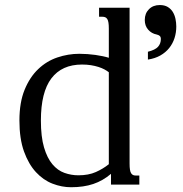

<svg xmlns="http://www.w3.org/2000/svg" viewBox="-20 -747 740 777"><path d="M420.4 -454.6Q413.1 -460.4 402.6 -466.1Q392.1 -471.7 378.4 -476.1Q364.7 -480.5 347.9 -483.2Q331.1 -485.8 312 -485.8Q230.5 -485.8 188 -429.9Q145.5 -374 145.5 -259.3Q145.5 -193.4 158.2 -150.4Q170.9 -107.4 192.1 -82.3Q213.4 -57.1 240.7 -47.4Q268.1 -37.6 297.4 -37.6Q338.4 -37.6 367.9 -50.8Q397.5 -64 420.4 -82.5ZM504.4 -715.8V-85Q504.4 -69.8 505.9 -60.5Q507.3 -51.3 510.7 -45.9Q514.2 -40.5 518.8 -38.6Q523.4 -36.6 530.3 -36.6H543.9V0H429.2V-43.5Q396.5 -15.6 357.4 -2.4Q318.4 10.7 267.6 10.7Q230 10.7 192.6 -3.7Q155.3 -18.1 125.5 -50.3Q95.7 -82.5 77.1 -134Q58.6 -185.5 58.6 -259.3Q58.6 -332.5 79.6 -383.8Q100.6 -435.1 134.8 -467.5Q168.9 -500 212.4 -514.6Q255.9 -529.3 301.3 -529.3Q317.4 -529.3 334 -528.1Q350.6 -526.9 366.2 -524.7Q381.8 -522.5 395.8 -519.5Q409.7 -516.6 420.4 -513.2V-630.9Q420.4 -646 418.9 -655.3Q417.5 -664.6 414.1 -669.9Q410.6 -675.3 405.8 -677.2Q400.9 -679.2 394.5 -679.2H380.9V-715.8ZM693.4 -639.6Q693.4 -615.2 686.3 -593Q679.2 -570.8 664.8 -552.7Q650.4 -534.7 628.9 -522.5Q607.4 -510.3 578.6 -505.9V-537.6Q607.9 -544.9 619.4 -557.6Q630.9 -570.3 630.9 -588.9Q630.9 -597.7 626.5 -601.6Q622.1 -605.5 613.8 -607.4Q593.3 -611.3 579.6 -627Q565.9 -642.6 565.9 -666Q565.9 -692.9 582.8 -709.7Q599.6 -726.6 626.5 -726.6Q646 -726.6 658.9 -718.8Q671.9 -710.9 679.4 -698.5Q687 -686 690.2 -670.4Q693.4 -654.8 693.4 -639.6Z"/></svg>

Font: Arian Grqi
Style: Regular
Weight: 400
Designer: Ruben Hakobyan (Tarumian)
Foundry: Ruben Hakobyan (Tarumian)
Version: Version 1.003